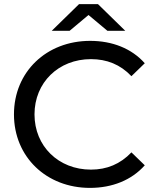

<svg xmlns="http://www.w3.org/2000/svg" viewBox="-20 -907 763 935"><path d="M411 -834 503 -757H590L457 -887H365L232 -757H319ZM423 -81C265 -81 148 -195 148 -350C148 -505 265 -619 423 -619C500 -619 566 -593 620 -536L685 -599C621 -671 527 -708 419 -708C206 -708 48 -557 48 -350C48 -143 206 8 418 8C527 8 621 -30 685 -102L620 -165C566 -108 500 -81 423 -81Z"/></svg>

Font: AWKNG-Font Medium
Style: Regular
Weight: 500
Designer: Awakening Church
Foundry: Awakening Church
Version: Version 1.700;PS 001.700;hotconv 1.0.88;makeotf.lib2.5.64775